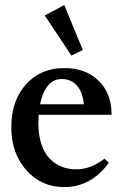

<svg xmlns="http://www.w3.org/2000/svg" viewBox="-20 -741 472 772"><path d="M267.1 -517.6 160.2 -678.7 238.3 -720.7 313 -540ZM237.3 11.2Q146 11.2 85.7 -56.9Q25.4 -125 25.4 -229.5Q25.4 -335.4 84 -401.4Q142.6 -467.3 238.8 -467.3Q324.7 -467.3 376.7 -416.3Q428.7 -365.2 428.7 -279.3H135.3Q134.3 -256.8 134.3 -246.1Q134.3 -197.8 146.5 -161.1Q158.7 -124.5 180.2 -102.8Q201.7 -81.1 228.3 -70.6Q254.9 -60.1 286.1 -60.1Q345.2 -60.1 399.9 -103L417.5 -86.9Q385.7 -41 340.1 -14.9Q294.4 11.2 237.3 11.2ZM228.5 -423.3Q193.4 -423.3 171.9 -395.8Q150.4 -368.2 141.1 -321.8H317.4Q312 -371.6 288.8 -397.5Q265.6 -423.3 228.5 -423.3Z"/></svg>

Font: Elstob 6pt SemiBold
Style: Regular
Weight: 600
Designer: Peter S. Baker
Version: Version 1.015